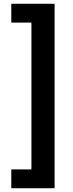

<svg xmlns="http://www.w3.org/2000/svg" viewBox="-20 -844 390 1020"><path d="M40 156V56H147V-724H40V-824H270V156Z"/></svg>

Font: Zen Kaku Gothic New Black
Style: Regular
Weight: 900
Designer: Yoshimichi Ohira
Foundry: Positype
Version: Version 1.001